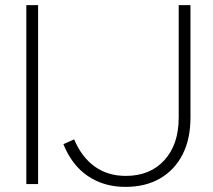

<svg xmlns="http://www.w3.org/2000/svg" viewBox="-20 -720 834 751"><path d="M83 0V-700H129V0ZM471 11Q386 11 323.5 -31.5Q261 -74 228 -156L270 -175Q299 -106 350 -69Q401 -32 472 -32Q567 -32 623 -93.5Q679 -155 679 -260V-700H725V-260Q725 -176 694 -115.5Q663 -55 606 -22Q549 11 471 11Z"/></svg>

Font: Red Hat Display
Style: Regular
Weight: 300
Designer: Pentagram, MCKL
Foundry: Pentagram, MCKL
Version: Version 1.023